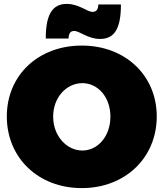

<svg xmlns="http://www.w3.org/2000/svg" viewBox="-20 -950 840 986"><path d="M601 -927H485C484 -901 475 -889 455 -889C428 -889 385 -930 323 -930C248 -930 215 -874 215 -752H332C333 -779 342 -791 361 -791C389 -791 431 -750 494 -750C568 -750 601 -803 601 -927ZM400 -716C177 -716 15 -564 15 -352C15 -139 177 16 400 16C623 16 785 -140 785 -352C785 -563 623 -716 400 -716ZM403 -523C483 -523 547 -451 547 -351C547 -251 483 -177 403 -177C323 -177 253 -251 253 -351C253 -451 322 -523 403 -523Z"/></svg>

Font: Montserrat arm Black
Style: Regular
Weight: 900
Designer: Julieta Ulanovsky
Foundry: Julieta Ulanovsky
Version: Version 6.000;PS 006.000;hotconv 1.0.88;makeotf.lib2.5.64775